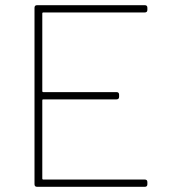

<svg xmlns="http://www.w3.org/2000/svg" viewBox="-20 -720 658 740"><path d="M113 -10V-690Q113 -700 123 -700H538Q548 -700 548 -690V-682Q548 -672 538 -672H147Q143 -672 143 -668V-369Q143 -365 147 -365H429Q439 -365 439 -355V-347Q439 -337 429 -337H147Q143 -337 143 -333V-32Q143 -28 147 -28H538Q548 -28 548 -18V-10Q548 0 538 0H123Q113 0 113 -10Z"/></svg>

Font: Barlow GEO Thin
Style: Regular
Weight: 100
Designer: Jeremy Tribby
Foundry: Tribby Type
Version: Version 1.408